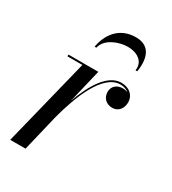

<svg xmlns="http://www.w3.org/2000/svg" viewBox="-168 -768 769 858"><g transform="rotate(30 216.5 -339.0)"><path d="M350.5 -549H359.5C369.5 -610 359.5 -678 279.5 -678C189.5 -678 149.5 -610 139.5 -549H148.5C158.5 -598 222.5 -623 269.5 -623C316.5 -623 358.5 -598 350.5 -549ZM133 -451 21 0H100L145 -187.5C175.5 -304.5 234 -460.5 324.5 -460.5C343.5 -460.5 358.5 -454.5 368.5 -445.5C361.5 -449 352.5 -451 343 -451C310 -451 290.5 -430.5 290.5 -403.5C290.5 -373.5 312 -351.5 343.5 -351.5C375.5 -351.5 394 -377 394 -408.5C394 -442 368 -469.5 324.5 -469.5C254.5 -469.5 203 -382 168.5 -286L210 -460H56V-451Z"/></g></svg>

Font: Bodoni* 24pt
Style: Italic
Weight: 400
Italic angle: -13°
Version: Version 2.3